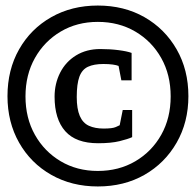

<svg xmlns="http://www.w3.org/2000/svg" viewBox="-20 -672 700 693"><path d="M333 1Q239 1 165 -41Q91 -83 49 -157Q7 -231 7 -325Q7 -420 49 -494Q91 -568 165 -610Q239 -652 333 -652Q428 -652 501.5 -610Q575 -568 617.5 -494Q660 -420 660 -325Q660 -231 617.5 -157Q575 -83 501.5 -41Q428 1 333 1ZM334 -155Q254 -155 215.5 -198.5Q177 -242 177 -323Q177 -370 197 -409.5Q217 -449 254.5 -472Q292 -495 342 -495Q377 -495 408 -491Q439 -487 455 -481V-382H418L408 -434Q401 -437 387 -439Q373 -441 353 -441Q319 -441 297.5 -431Q276 -421 266.5 -395Q257 -369 257 -322Q257 -279 268 -253.5Q279 -228 301 -218Q323 -208 354 -208Q386 -208 398 -213.5Q410 -219 412 -220L423 -275H457V-177Q442 -170 411.5 -162.5Q381 -155 334 -155ZM333 -55Q409 -55 468.5 -90Q528 -125 562 -185.5Q596 -246 596 -324Q596 -402 562 -462.5Q528 -523 468.5 -558Q409 -593 333 -593Q258 -593 199 -558Q140 -523 106 -462.5Q72 -402 72 -324Q72 -246 106 -185.5Q140 -125 199 -90Q258 -55 333 -55Z"/></svg>

Font: Faustina Light Medium
Style: Italic
Weight: 500
Italic angle: -8°
Version: Version 1.200